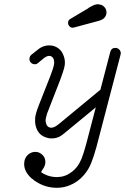

<svg xmlns="http://www.w3.org/2000/svg" viewBox="-20 -678 595 914"><path d="M315 -588 399 -638 404 -642Q415 -648 421 -651Q430 -656 439 -657Q440 -657 442 -657.5Q444 -658 446 -658Q455 -657 462 -655Q476 -649 483 -636Q485 -632 486 -628Q487 -624 487 -619Q487 -613 485 -607Q481 -594 468 -586Q461 -582 451 -579L332 -547Q329 -546 326 -546Q317 -546 310.5 -553Q304 -560 304 -569Q304 -575 306.5 -580Q309 -585 315 -588ZM161 -378Q154 -372 148 -372Q142 -372 138.5 -373Q135 -374 132.5 -375.5Q130 -377 127.5 -379.5Q125 -382 123 -385Q120 -391 120 -397Q120 -409 129 -417Q160 -442 165.5 -446Q171 -450 175 -452Q194 -462 214.5 -462Q235 -462 252.5 -451.5Q270 -441 279 -422Q286 -406 287 -399Q289 -390 289 -379Q289 -368 285 -352.5Q281 -337 267 -299Q207 -146 204 -137Q199 -120 198 -114Q197 -108 197 -103Q197 -98 198 -96Q203 -70 225 -70Q239 -70 262 -89L458 -251L505 -431Q510 -450 529 -450Q540 -450 547.5 -442.5Q555 -435 555 -424Q555 -421 554 -418L439 22Q427 66 414 98.5Q401 131 378 157Q350 189 312 204Q283 216 251 216Q195 216 149 185Q144 183 140 178Q131 173 122 163Q95 135 95 103Q95 74 115 57Q130 45 148 45Q164 45 177 55Q196 69 196 93Q196 107 188 121Q186 125 182 130Q176 139 176 142Q210 165 251 165Q288 165 318 143Q351 120 368 78Q379 50 390 9L436 -167L294 -50Q279 -37 266 -29Q248 -19 225 -19Q210 -19 193 -26Q158 -40 149 -83Q147 -93 147 -102Q147 -111 147.5 -117.5Q148 -124 149.5 -130Q151 -136 153 -143Q157 -157 164 -175L220 -317Q233 -352 235.5 -363Q238 -374 238 -378Q238 -388 236 -395L234 -399Q228 -412 214 -412Q203 -412 189 -401Q186 -399 161 -378Z"/></svg>

Font: TT2020Base
Style: Italic
Weight: 400
Italic angle: -15°
Version: Version 0.2.000